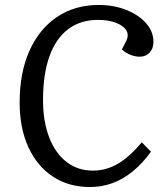

<svg xmlns="http://www.w3.org/2000/svg" viewBox="-20 -738 659 772"><path d="M488 -574Q499 -598 487.5 -616.5Q476 -635 446 -646.5Q416 -658 373 -658Q304 -658 254.5 -621Q205 -584 179 -512Q153 -440 153 -335Q153 -249 178 -185Q203 -121 248 -86.5Q293 -52 353 -52Q407 -52 454 -79.5Q501 -107 550 -166L587 -128Q553 -81 514.5 -49.5Q476 -18 433 -2Q390 14 342 14Q256 14 192.5 -28Q129 -70 94 -146.5Q59 -223 59 -326Q59 -446 98.5 -534Q138 -622 209.5 -670Q281 -718 377 -718Q438 -718 488 -698Q538 -678 567.5 -644.5Q597 -611 597 -569Q597 -543 581.5 -526.5Q566 -510 542 -510Q523 -510 503.5 -518Q484 -526 470 -539Z"/></svg>

Font: Literata 18pt
Style: Italic
Weight: 400
Italic angle: -2°
Designer: Latin by Veronika Burian and Jose Scaglione. Greek by Irene Vlachou. Cyrillic by Vera Evstafieva
Foundry: TypeTogether
Version: Version 3.103;gftools[0.9.29]